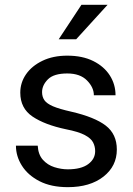

<svg xmlns="http://www.w3.org/2000/svg" viewBox="-20 -770 556 800"><path d="M376.5 -140.1Q376.5 -159.7 367.9 -176.5Q359.4 -193.4 333.3 -207.3Q307.1 -221.2 254.9 -231.4Q166.5 -250 115.5 -284.4Q64.5 -318.8 64.5 -383.8Q64.5 -425.8 88.6 -460.7Q112.8 -495.6 157 -516.8Q201.2 -538.1 260.3 -538.1Q323.7 -538.1 368.7 -515.6Q413.6 -493.2 437.5 -455.8Q461.4 -418.5 461.4 -373H371.1Q371.1 -405.8 342.5 -434.8Q314 -463.9 260.3 -463.9Q204.1 -463.9 179.7 -439.5Q155.3 -415 155.3 -386.2Q155.3 -366.7 165 -352.5Q174.8 -338.4 200.9 -327.1Q227.1 -315.9 276.9 -304.7Q374.5 -282.2 420.7 -246.6Q466.8 -210.9 466.8 -147Q466.8 -77.6 410.9 -33.9Q355 9.8 262.7 9.8Q192.9 9.8 144.5 -15.1Q96.2 -40 71.3 -79.6Q46.4 -119.1 46.4 -163.1H137.2Q139.2 -126 158.7 -104.2Q178.2 -82.5 206.5 -73.5Q234.9 -64.5 262.7 -64.5Q317.9 -64.5 347.2 -85.9Q376.5 -107.4 376.5 -140.1ZM224.6 -606.4 319.3 -750H428.2L297.4 -606.4Z"/></svg>

Font: Vazirmatn RD UI FD
Style: Regular
Weight: 400
Designer: Saber Rastikerdar
Foundry: Saber Rastikerdar
Version: Version 33.003